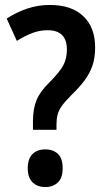

<svg xmlns="http://www.w3.org/2000/svg" viewBox="-20 -744 423 775"><path d="M113 -254Q113 -305 127.5 -340Q142 -375 180 -412Q220 -452 235 -479.5Q250 -507 250 -544Q250 -622 172 -622Q140 -622 110 -610.5Q80 -599 48 -579L7 -669Q47 -695 90.5 -709.5Q134 -724 181 -724Q269 -724 316.5 -678.5Q364 -633 364 -553Q364 -510 353 -478.5Q342 -447 321 -419Q300 -391 268 -360Q243 -335 230 -317Q217 -299 212.5 -281.5Q208 -264 208 -242V-220H113ZM92 -65Q92 -103 111 -122Q130 -141 163 -141Q195 -141 214 -122.5Q233 -104 233 -65Q233 -26 213.5 -7.5Q194 11 163 11Q131 11 111.5 -8Q92 -27 92 -65Z"/></svg>

Font: Noto Sans Georgian Condensed SemiBold
Style: Regular
Weight: 600
Width: 3
Designer: Monotype Design Team, Akaki Razmadze
Foundry: Google LLC
Version: Version 2.005; ttfautohint (v1.8.4.7-5d5b)